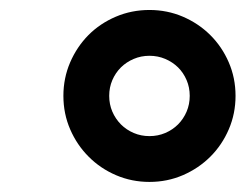

<svg xmlns="http://www.w3.org/2000/svg" viewBox="-20 -752 498 381"><path d="M276.6 -732.2Q311.8 -732.2 342.9 -718.9Q373.9 -705.6 397.2 -682.5Q420.5 -659.4 433.9 -628.4Q447.4 -597.3 447.4 -561.8Q447.4 -526.6 434.1 -495.6Q420.8 -464.5 397.5 -441.2Q374.3 -418 343.2 -404.5Q312.1 -391 276.6 -391Q241.5 -391 210.4 -404.3Q179.3 -417.6 156.1 -440.9Q132.8 -464.1 119.3 -495.2Q105.8 -526.3 105.8 -561.8Q105.8 -596.9 119.1 -628Q132.5 -659.1 155.5 -682.4Q178.6 -705.6 209.9 -718.9Q241.1 -732.2 276.6 -732.2ZM196.7 -561.8Q196.7 -545.1 202.9 -530.5Q209.2 -516 220 -505.1Q230.8 -494.3 245.4 -488.1Q259.9 -481.9 276.6 -481.9Q293.3 -481.9 307.9 -488.1Q322.4 -494.3 333.3 -505.1Q344.1 -516 350.3 -530.5Q356.5 -545.1 356.5 -561.8Q356.5 -578.5 350.3 -593Q344.1 -607.6 333.3 -618.3Q322.4 -628.9 307.9 -635.1Q293.3 -641.3 276.6 -641.3Q259.9 -641.3 245.4 -635.1Q230.8 -628.9 220 -618.3Q209.2 -607.6 202.9 -593Q196.7 -578.5 196.7 -561.8Z"/></svg>

Font: Inter P Semi Bold
Style: Italic
Weight: 600
Italic angle: 9.39999°
Designer: Rasmus Andersson
Foundry: rsms
Version: Version 3.018;git-588b23468